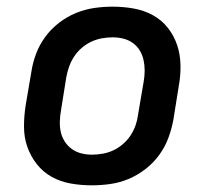

<svg xmlns="http://www.w3.org/2000/svg" viewBox="-20 -548 640 576"><path d="M255 8Q223 8 192 2.5Q161 -3 135 -17.5Q109 -32 90.5 -55.5Q72 -79 62 -107.5Q52 -136 52 -168Q52 -200 57 -232L74 -332Q78 -359 88 -386Q98 -413 115.5 -437Q133 -461 157 -479.5Q181 -498 208 -509Q235 -520 262.5 -524Q290 -528 318 -528Q350 -528 381 -522.5Q412 -517 438.5 -502.5Q465 -488 483.5 -464.5Q502 -441 511.5 -412.5Q521 -384 521.5 -352Q522 -320 516 -288L500 -188Q495 -161 485 -134Q475 -107 457.5 -83Q440 -59 416 -40.5Q392 -22 365.5 -11Q339 0 311 4Q283 8 255 8ZM256 -84Q272 -84 288.5 -87Q305 -90 320 -97Q335 -104 348.5 -115.5Q362 -127 371.5 -141.5Q381 -156 386.5 -171.5Q392 -187 394 -203L411 -303Q414 -320 414 -336.5Q414 -353 410.5 -368.5Q407 -384 399 -397Q391 -410 378.5 -419Q366 -428 350.5 -432Q335 -436 318 -436Q302 -436 285.5 -433Q269 -430 254 -423Q239 -416 225.5 -404.5Q212 -393 202.5 -378.5Q193 -364 187.5 -348.5Q182 -333 179 -317L163 -217Q160 -200 159.5 -183.5Q159 -167 162.5 -151.5Q166 -136 174.5 -123Q183 -110 195.5 -101Q208 -92 223.5 -88Q239 -84 256 -84Z"/></svg>

Font: Iosevka Aile Semibold Oblique
Style: Regular
Weight: 600
Italic angle: -9°
Designer: Belleve Invis
Foundry: Belleve Invis
Version: Version 31.1.0; ttfautohint (v1.8.4)